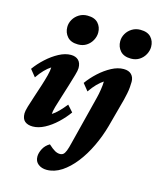

<svg xmlns="http://www.w3.org/2000/svg" viewBox="-131 -772 901 1088"><g transform="rotate(15 320.0 -228.0)"><path d="M107.4 7.8Q78.1 7.8 61 -6.3Q43.9 -20.5 43.9 -52.7Q43.9 -66.4 52.2 -94.2Q60.5 -122.1 72.3 -157.2Q84 -192.4 95.7 -228.5Q107.4 -264.6 115.2 -294.9Q123 -325.2 123 -342.8Q104.5 -331.1 85.9 -312Q67.4 -293 47.9 -264.6L14.6 -305.7Q39.1 -339.8 72.8 -370.6Q106.4 -401.4 143.1 -420.9Q179.7 -440.4 212.9 -440.4Q241.2 -440.4 257.3 -424.8Q273.4 -409.2 273.4 -378.9Q273.4 -365.2 265.1 -336.9Q256.8 -308.6 245.6 -271.5Q234.4 -234.4 222.7 -198.2Q210.9 -162.1 202.6 -132.8Q194.3 -103.5 194.3 -88.9Q212.9 -100.6 231.9 -120.1Q251 -139.6 270.5 -164.1L303.7 -127Q279.3 -92.8 246.1 -61.5Q212.9 -30.3 176.8 -11.2Q140.6 7.8 107.4 7.8ZM235.4 -507.8Q193.4 -507.8 172.4 -531.2Q151.4 -554.7 151.4 -587.9Q151.4 -611.3 163.6 -632.3Q175.8 -653.3 197.3 -666.5Q218.8 -679.7 246.1 -679.7Q288.1 -679.7 308.6 -657.2Q329.1 -634.8 329.1 -601.6Q329.1 -579.1 317.4 -557.1Q305.7 -535.2 284.7 -521.5Q263.7 -507.8 235.4 -507.8ZM568.4 -273.4 523.4 -106.4Q505.9 -43 477.5 16.6Q449.2 76.2 412.6 123Q376 169.9 334 197.3Q292 224.6 247.1 224.6Q217.8 224.6 197.8 209Q177.7 193.4 177.7 165Q177.7 143.6 190.4 119.1Q203.1 94.7 228.5 80.1Q252 101.6 267.1 109.9Q282.2 118.2 296.9 118.2Q308.6 118.2 316.4 111.8Q324.2 105.5 331.1 88.4Q337.9 71.3 345.7 38.1L417 -244.1Q422.9 -266.6 427.2 -294.9Q431.6 -323.2 431.6 -342.8Q413.1 -331.1 394.5 -312Q376 -293 356.4 -264.6L323.2 -305.7Q347.7 -339.8 381.3 -370.6Q415 -401.4 451.7 -420.9Q488.3 -440.4 522.5 -440.4Q552.7 -440.4 568.4 -424.3Q584 -408.2 584 -381.8Q584 -368.2 582.5 -350.1Q581.1 -332 577.1 -312.5Q573.2 -293 568.4 -273.4ZM545.9 -507.8Q503.9 -507.8 482.9 -531.2Q461.9 -554.7 461.9 -587.9Q461.9 -611.3 474.1 -632.3Q486.3 -653.3 507.8 -666.5Q529.3 -679.7 556.6 -679.7Q598.6 -679.7 619.1 -657.2Q639.6 -634.8 639.6 -601.6Q639.6 -579.1 627.9 -557.1Q616.2 -535.2 595.2 -521.5Q574.2 -507.8 545.9 -507.8Z"/></g></svg>

Font: Crimson Pro ExtraBold
Style: Italic
Weight: 800
Italic angle: -12°
Designer: Jacques Le Bailly
Foundry: Baron von Fonthausen
Version: Version 1.003